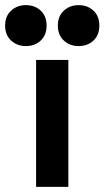

<svg xmlns="http://www.w3.org/2000/svg" viewBox="-83 -730 408 750"><path d="M58 0V-496H184V0ZM143 -630Q143 -667 166.5 -688.5Q190 -710 224 -710Q259 -710 282 -688.5Q305 -667 305 -630Q305 -593 282 -571.5Q259 -550 224 -550Q190 -550 166.5 -571.5Q143 -593 143 -630ZM-63 -630Q-63 -667 -39.5 -688.5Q-16 -710 18 -710Q53 -710 76 -688.5Q99 -667 99 -630Q99 -593 76 -571.5Q53 -550 18 -550Q-16 -550 -39.5 -571.5Q-63 -593 -63 -630Z"/></svg>

Font: Space Grotesk Frontify
Style: Bold
Weight: 700
Designer: Florian Karsten
Version: Version 2.000